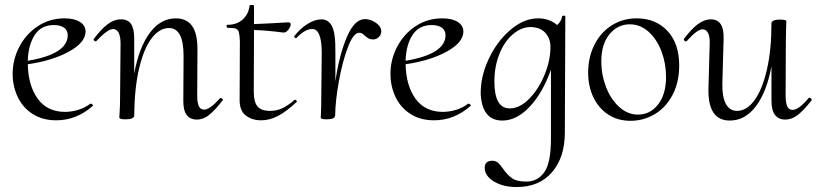

<svg xmlns="http://www.w3.org/2000/svg" viewBox="-20 -473 3292 774"><path d="M346 -55Q349 -55 352.5 -52Q356 -49 354 -46Q288 12 207 12Q151 12 111 -14Q71 -40 51 -83Q31 -126 31 -175Q31 -233 58 -284.5Q85 -336 132.5 -367.5Q180 -399 240 -399Q280 -399 302.5 -384.5Q325 -370 325 -345Q324 -301 257 -264.5Q190 -228 92 -214Q94 -127 132.5 -74.5Q171 -22 242 -22Q268 -22 295 -30Q322 -38 344 -55ZM92 -228Q253 -255 253 -331Q253 -351 238 -361.5Q223 -372 197 -372Q146 -372 120 -332Q94 -292 92 -228Z M869 -78Q873 -78 876.5 -74.5Q880 -71 878 -69Q847 -29 823.5 -10Q800 9 774 9Q717 9 719 -70L720 -248Q720 -360 661 -360Q623 -360 591.5 -319Q560 -278 541 -198Q522 -118 521 -7Q521 0 512.5 4Q504 8 488 8Q473 8 468 6.5Q463 5 461 2Q461 -2 462.5 -25.5Q464 -49 464 -74L466 -297Q466 -327 458 -341.5Q450 -356 436 -356Q414 -356 369 -308Q367 -306 366 -306Q362 -306 359 -309.5Q356 -313 358 -316Q388 -356 414 -375.5Q440 -395 468 -395Q496 -395 508.5 -376Q521 -357 521 -318V-176Q540 -281 583.5 -340Q627 -399 689 -399Q733 -399 755 -367.5Q777 -336 776 -267L775 -89Q775 -59 781.5 -45Q788 -31 803 -31Q826 -31 867 -77Z M1169 -71Q1172 -71 1175 -67.5Q1178 -64 1176 -62Q1134 -23 1100.5 -5.5Q1067 12 1033 12Q995 12 970 -8Q945 -28 946 -73L947 -306Q946 -332 943 -343Q940 -354 930.5 -357.5Q921 -361 898 -361Q894 -361 893.5 -367Q893 -373 897 -373Q935 -373 958.5 -394.5Q982 -416 986 -450Q986 -453 994 -453Q1004 -453 1004 -450V-376Q1041 -377 1143 -383Q1147 -383 1149.5 -380.5Q1152 -378 1152 -374Q1151 -364 1141.5 -352Q1132 -340 1120 -342Q1051 -351 1004 -352L1003 -104Q1003 -63 1017.5 -44.5Q1032 -26 1069 -26Q1097 -26 1120 -37.5Q1143 -49 1168 -71Z M1517 -347Q1517 -333 1507 -323.5Q1497 -314 1484 -314Q1473 -314 1466 -318Q1459 -322 1451 -329Q1446 -334 1440.5 -337.5Q1435 -341 1428 -341Q1405 -341 1383 -284Q1361 -227 1346.5 -147.5Q1332 -68 1331 -7Q1331 0 1322.5 4Q1314 8 1299 8Q1284 8 1279 6.5Q1274 5 1273 2Q1273 -2 1274 -20.5Q1275 -39 1275 -74L1277 -259Q1277 -356 1239 -356Q1209 -356 1175 -320L1173 -319Q1170 -319 1167.5 -322Q1165 -325 1166 -327Q1191 -359 1220.5 -377Q1250 -395 1276 -395Q1304 -395 1318.5 -367Q1333 -339 1332 -261V-145Q1347 -250 1378 -323Q1409 -396 1451 -396Q1474 -396 1495.5 -381Q1517 -366 1517 -347Z M1869 -55Q1872 -55 1875.5 -52Q1879 -49 1877 -46Q1811 12 1730 12Q1674 12 1634 -14Q1594 -40 1574 -83Q1554 -126 1554 -175Q1554 -233 1581 -284.5Q1608 -336 1655.5 -367.5Q1703 -399 1763 -399Q1803 -399 1825.5 -384.5Q1848 -370 1848 -345Q1847 -301 1780 -264.5Q1713 -228 1615 -214Q1617 -127 1655.5 -74.5Q1694 -22 1765 -22Q1791 -22 1818 -30Q1845 -38 1867 -55ZM1615 -228Q1776 -255 1776 -331Q1776 -351 1761 -361.5Q1746 -372 1720 -372Q1669 -372 1643 -332Q1617 -292 1615 -228Z M2259 -406 2257 62Q2257 161 2205.5 221Q2154 281 2063 281Q2008 281 1971 258.5Q1934 236 1934 203Q1934 175 1965 175Q1978 175 1987 182.5Q1996 190 2007 206Q2024 231 2043.5 245Q2063 259 2102 259Q2147 259 2174 221.5Q2201 184 2201 86V-192Q2168 -99 2115.5 -43Q2063 13 2005 13Q1925 13 1918 -91Q1916 -162 1949.5 -234Q1983 -306 2037.5 -352.5Q2092 -399 2149 -399Q2195 -399 2226 -372Q2243 -387 2246 -407Q2247 -410 2253 -410Q2259 -410 2259 -406ZM2117 -364Q2080 -363 2046.5 -334Q2013 -305 1993 -255Q1973 -205 1973 -144Q1973 -36 2035 -36Q2075 -36 2113 -74.5Q2151 -113 2175 -171Q2199 -229 2199 -284Q2199 -319 2177.5 -341.5Q2156 -364 2117 -364Z M2351 -180Q2351 -242 2376 -292Q2401 -342 2445.5 -370.5Q2490 -399 2547 -399Q2623 -399 2670.5 -348.5Q2718 -298 2718 -209Q2718 -141 2691 -90Q2664 -39 2619 -12.5Q2574 14 2522 14Q2470 14 2431.5 -11.5Q2393 -37 2372 -81Q2351 -125 2351 -180ZM2665 -163Q2665 -217 2646.5 -266Q2628 -315 2594.5 -345Q2561 -375 2519 -375Q2470 -375 2437 -335Q2404 -295 2404 -225Q2404 -172 2423 -122.5Q2442 -73 2476 -42Q2510 -11 2552 -11Q2601 -11 2633 -52Q2665 -93 2665 -163Z M3243 -79Q3247 -79 3250 -75.5Q3253 -72 3252 -69Q3220 -28 3196 -9.5Q3172 9 3146 9Q3090 9 3090 -67V-206Q3071 -103 3027.5 -45Q2984 13 2922 13Q2832 13 2836 -119L2841 -297Q2842 -326 2834 -340.5Q2826 -355 2812 -355Q2791 -355 2749 -308Q2747 -306 2745 -306Q2741 -306 2738.5 -309.5Q2736 -313 2737 -316Q2767 -356 2793 -375.5Q2819 -395 2846 -395Q2900 -395 2897 -315L2892 -138Q2891 -81 2906.5 -53.5Q2922 -26 2951 -26Q2990 -26 3021.5 -69Q3053 -112 3071.5 -192Q3090 -272 3090 -379Q3090 -386 3098.5 -390Q3107 -394 3123 -394Q3148 -394 3150 -388Q3150 -384 3149 -360.5Q3148 -337 3148 -312L3147 -89Q3147 -59 3153.5 -44.5Q3160 -30 3175 -30Q3200 -30 3240 -78Q3241 -79 3243 -79Z"/></svg>

Font: Cormorant Upright
Style: Regular
Weight: 400
Designer: Christian Thalmann (Catharsis Fonts)
Foundry: Catharsis Fonts
Version: Version 3.302